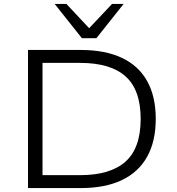

<svg xmlns="http://www.w3.org/2000/svg" viewBox="-20 -960 904 980"><path d="M123 0V-705H392Q517 -705 602.5 -664.5Q688 -624 731.5 -545.5Q775 -467 775 -353Q775 -239 731 -160Q687 -81 601.5 -40.5Q516 0 392 0ZM197 -66H389Q543 -66 620.5 -135Q698 -204 698 -353Q698 -501 621 -570Q544 -639 389 -639H197ZM398 -765 259 -940H319L435 -816L552 -940H611L472 -765Z"/></svg>

Font: Nunito Sans 7pt SemiExpanded Light
Style: Regular
Weight: 300
Width: 6
Designer: Vernon Adams
Foundry: Vernon Adams
Version: Version 3.101;gftools[0.9.27]